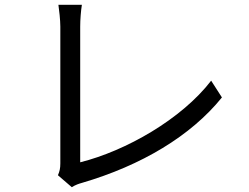

<svg xmlns="http://www.w3.org/2000/svg" viewBox="-20 -764 1040 802"><path d="M280 18C295 8 311 3 322 0C571 -73 777 -196 907 -357L862 -427C738 -266 506 -134 315 -86V-653C315 -682 318 -719 322 -744H224C227 -724 232 -680 232 -653V-81C232 -61 229 -48 222 -32Z"/></svg>

Font: Source Han Sans CN Regular
Style: Regular
Weight: 400
Designer: Ryoko NISHIZUKA (kana & ideographs); Paul D. Hunt (Latin, Greek & Cyrillic); Wenlong ZHANG (bopomofo); Sandoll Communica
Foundry: Adobe Systems Incorporated
Version: Version 1.004;PS 1.004;hotconv 1.0.82;makeotf.lib2.5.63406